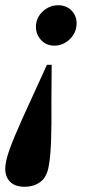

<svg xmlns="http://www.w3.org/2000/svg" viewBox="-43 -518 362 732"><path d="M164 -344Q133 -344 113.5 -365.5Q94 -387 94 -415Q94 -450 119.5 -474Q145 -498 179 -498Q210 -498 229.5 -478Q249 -458 249 -429Q249 -394 223.5 -369Q198 -344 164 -344ZM51 194Q14 194 -4.5 175Q-23 156 -23 126Q-23 98 -7 53Q9 8 44 -69.5Q79 -147 136 -271H154L153 -133Q154 -36 151.5 23.5Q149 83 143 114Q136 157 111 175.5Q86 194 51 194Z"/></svg>

Font: DM Serif Display
Style: Italic
Weight: 400
Italic angle: -12°
Designer: Colophon Foundry, Frank Grießhammer
Foundry: Colophon Foundry
Version: Version 5.100; ttfautohint (v1.8.2)